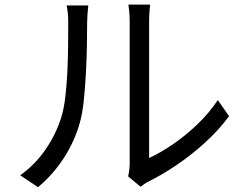

<svg xmlns="http://www.w3.org/2000/svg" viewBox="-20 -770 1040 815"><path d="M523.9 -21.2Q526.7 -32.9 528.6 -47.6Q530.5 -62.3 530.5 -77.3Q530.5 -86.9 530.5 -120.9Q530.5 -154.9 530.5 -204.7Q530.5 -254.5 530.5 -312.4Q530.5 -370.2 530.5 -428.8Q530.5 -487.4 530.5 -538.3Q530.5 -589.3 530.5 -626Q530.5 -662.8 530.5 -676.3Q530.5 -704.8 528.1 -724.6Q525.8 -744.3 525.2 -750.4H617.3Q616.7 -744.3 614.8 -724.4Q613 -704.4 613 -676Q613 -662.4 613 -626.5Q613 -590.5 613 -540.1Q613 -489.8 613 -432.4Q613 -374.9 613 -319.1Q613 -263.3 613 -215.8Q613 -168.2 613 -137Q613 -105.8 613 -99.2Q659.5 -120.7 712.6 -156.6Q765.6 -192.5 816.2 -240.7Q866.8 -288.9 904.5 -345.1L952.4 -276.9Q909.3 -218.6 851.7 -166Q794.2 -113.4 732 -71.1Q669.8 -28.8 611.3 0.2Q598.8 6.5 590.6 12.6Q582.3 18.6 576.8 22.8ZM65.9 -25.9Q129 -71.1 173.1 -135.2Q217.3 -199.3 240 -271.7Q251 -306.3 257.1 -357.3Q263.2 -408.3 265.9 -465.5Q268.6 -522.8 269.1 -577.5Q269.6 -632.1 269.6 -674.3Q269.6 -696.5 267.8 -713.8Q266 -731 262.8 -746.8H354.8Q354.2 -741.3 353.1 -729.7Q352.1 -718.2 351 -704.1Q349.9 -689.9 349.9 -675Q349.9 -633.3 348.9 -576.5Q347.9 -519.6 344.6 -458.3Q341.3 -397 335.5 -342.2Q329.7 -287.4 319.1 -250Q296.7 -169.7 250.6 -98.7Q204.5 -27.8 141.3 24.5Z"/></svg>

Font: Noto Sans JP
Style: Regular
Weight: 100
Designer: Ryoko NISHIZUKA 西塚涼子 (kana, bopomofo & ideographs); Paul D. Hunt (Latin, Greek & Cyrillic); Sandoll Communications 산돌커뮤니
Foundry: Adobe
Version: Version 2.004;hotconv 1.0.118;makeotfexe 2.5.65603